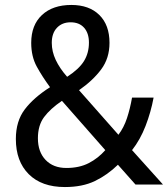

<svg xmlns="http://www.w3.org/2000/svg" viewBox="-20 -745 679 775"><path d="M268 -725Q340 -725 381 -684.5Q422 -644 422 -572Q422 -510 388.5 -465Q355 -420 299 -381L458 -201Q480 -230 492.5 -268Q505 -306 513 -351H600Q589 -292 567.5 -236.5Q546 -181 513 -139L638 0H527L456 -80Q414 -39 363.5 -14.5Q313 10 242 10Q148 10 96 -42Q44 -94 44 -184Q44 -256 80 -303.5Q116 -351 182 -393Q151 -435 128.5 -476Q106 -517 106 -572Q106 -644 149.5 -684.5Q193 -725 268 -725ZM265 -655Q231 -655 210 -633Q189 -611 189 -572Q189 -537 205 -503Q221 -469 251 -435Q299 -466 319 -498.5Q339 -531 339 -573Q339 -611 319.5 -633Q300 -655 265 -655ZM230 -338Q183 -306 158 -272.5Q133 -239 133 -187Q133 -132 164 -99.5Q195 -67 248 -67Q300 -67 338 -86.5Q376 -106 405 -139Z"/></svg>

Font: Noto Sans SemiCondensed
Style: Regular
Weight: 400
Width: 4
Designer: Monotype Design Team
Foundry: Monotype Imaging Inc.
Version: Version 2.013; ttfautohint (v1.8.4.7-5d5b)